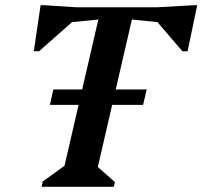

<svg xmlns="http://www.w3.org/2000/svg" viewBox="-20 -718 778 738"><path d="M140 0 144 -20 228 -81 358 -643 257 -633 130 -521H110L136 -698H150L274 -690H585L724 -698H738L701 -521H681L585 -633L487 -643L356 -76L422 -18L417 0ZM172 -315 185 -374H544L530 -315Z"/></svg>

Font: Platypi Medium
Style: Italic
Weight: 500
Italic angle: -13°
Designer: David Sargent
Foundry: Bolt Cutter Type
Version: Version 1.200; ttfautohint (v1.8.4.7-5d5b)